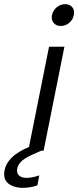

<svg xmlns="http://www.w3.org/2000/svg" viewBox="-29 -725 377 924"><path d="M207 -500H281L181 0H107ZM264 -600Q241 -600 229 -615Q217 -630 221 -652Q226 -675 244 -690Q262 -705 285 -705Q307 -705 319 -690Q331 -675 326 -652Q322 -630 304 -615Q286 -600 264 -600ZM168 -42 179 -4 123 21Q88 37 72.5 53Q57 69 54 86Q50 108 62.5 119.5Q75 131 99 131Q126 131 160 119L151 167Q135 173 116.5 176Q98 179 81 179Q55 179 32.5 170.5Q10 162 -1.5 143.5Q-13 125 -7 94Q-1 62 27.5 33.5Q56 5 117 -21Z"/></svg>

Font: Albert Sans
Style: Italic
Weight: 400
Italic angle: -11.25°
Designer: Andreas Rasmussen
Foundry: a.Foundry
Version: Version 1.025